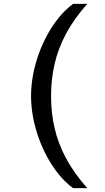

<svg xmlns="http://www.w3.org/2000/svg" viewBox="-20 -875 540 990"><path d="M430.2 -855Q361.3 -777.8 320.3 -700.7Q279.3 -623.5 261.2 -544.2Q243.2 -464.8 243.2 -379.9Q243.2 -294.9 261.2 -215.6Q279.3 -136.2 320.3 -59.3Q361.3 17.6 430.2 95.2H356.9Q318.4 66.9 284.9 26.4Q251.5 -14.2 224.9 -62.7Q198.2 -111.3 179.2 -164.6Q160.2 -217.8 150.1 -272.7Q140.1 -327.6 140.1 -379.9Q140.1 -432.6 150.1 -487.3Q160.2 -542 179.2 -595.2Q198.2 -648.4 224.9 -697Q251.5 -745.6 284.9 -786.1Q318.4 -826.7 356.9 -855Z"/></svg>

Font: BIZ UDMincho
Style: Bold
Weight: 700
Monospace: yes
Designer: TypeBank Co., Ltd.
Foundry: Morisawa Inc.
Version: Version 1.06